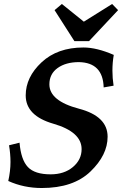

<svg xmlns="http://www.w3.org/2000/svg" viewBox="-20 -944 631 974"><path d="M191.9 9.8Q100.6 9.8 22 -25.9Q33.2 -76.7 33.2 -122.1Q33.2 -162.6 25.9 -207L79.1 -220.2Q86.4 -133.8 121.3 -96.7Q156.2 -59.6 236.8 -59.6Q305.7 -59.6 349.9 -96.7Q394 -133.8 394 -187.5Q394 -274.9 250.5 -316.4Q110.4 -356.9 110.4 -460Q110.4 -552.7 190.9 -627.9Q271.5 -703.1 403.3 -703.1Q470.7 -703.1 557.1 -665.5Q550.3 -626.5 550.3 -585.4Q550.3 -547.9 556.2 -509.3L505.9 -500.5Q502.4 -626.5 380.4 -628.9Q314 -628.9 272.2 -598.9Q230.5 -568.8 230.5 -516.1Q230.5 -432.1 380.4 -392.6Q525.9 -354.5 525.9 -250.5Q525.9 -157.7 439 -74Q352.1 9.8 191.9 9.8ZM431.6 -735.4H357.4L256.8 -892.6L293.9 -923.8L405.3 -834L548.8 -923.8L579.1 -892.6Z"/></svg>

Font: Kelvinch
Style: Bold Italic
Weight: 700
Italic angle: -10°
Designer: Paul James Miller
Foundry: High-Logic / Made with FontCreator
Version: Version 3.30 September 23, 2016